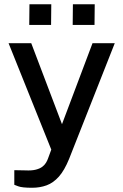

<svg xmlns="http://www.w3.org/2000/svg" viewBox="-20 -721 582 906"><path d="M131.5 165Q84 165 65.8 158Q47.5 151 47.5 151V82L100 83Q130 84.5 149.2 79.5Q168.5 74.5 179.8 65.8Q191 57 197 47Q203 37 206 28.5L222 -15L20.5 -517H127.5L272.5 -135L416.5 -517H521.5L306 29Q284 83 257.8 112.5Q231.5 142 200 153.5Q168.5 165 131.5 165ZM323 -603.5 324 -701H427L426 -603.5ZM118 -603.5 119 -701H222L221 -603.5Z"/></svg>

Font: Public Sans Medium
Style: Regular
Weight: 500
Designer: The Public Sans Project Authors: Dan O. Williams and USWDS (Libre Franklin designed by Pablo Impallari and Rodrigo Fuenz
Version: Version 1.007